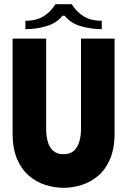

<svg xmlns="http://www.w3.org/2000/svg" viewBox="-20 -884 606 915"><path d="M526 -248V-700H366V-270Q366 -235 357.5 -207.5Q349 -180 331 -164.5Q313 -149 283 -149Q253 -149 234.5 -164.5Q216 -180 208 -207.5Q200 -235 200 -270V-700H40V-248Q40 -176 61.5 -126Q83 -76 118.5 -46Q154 -16 197 -2.5Q240 11 283 11Q326 11 369 -2.5Q412 -16 447.5 -46Q483 -76 504.5 -126Q526 -176 526 -248ZM244 -864H322Q344 -828 378.5 -806.5Q413 -785 465 -785V-745Q415 -745 366 -759Q317 -773 288 -809H278Q249 -773 200 -759Q151 -745 101 -745V-785Q154 -785 188.5 -807Q223 -829 244 -864Z"/></svg>

Font: Phudu
Style: Bold
Weight: 700
Version: Version 1.005;gftools[0.9.23]